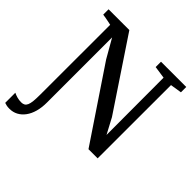

<svg xmlns="http://www.w3.org/2000/svg" viewBox="-264 -913 1261 1261"><g transform="rotate(45 367.0 -282.0)"><path d="M23.5 179.5Q7.5 179.5 -3.2 177.2Q-14 175 -23.5 171.5V77.5Q-9.5 84.5 9 89.8Q27.5 95 48.5 95Q63.5 95 73.5 89.2Q83.5 83.5 89.8 69.8Q96 56 98.5 31.8Q101 7.5 101 -29L101.5 -678.5Q89 -681.5 75.8 -684Q62.5 -686.5 49 -689.2Q35.5 -692 22 -693.5V-743H215L538.5 -258L596 -150L595 -681L509 -693.5V-743H743.5V-693.5L664 -681L663.5 0H578.5L243.5 -499L169 -629V-24Q169 23 158.5 60.5Q148 98 128.5 124.5Q109 151 82.5 165.2Q56 179.5 23.5 179.5Z"/></g></svg>

Font: Merriweather 28pt Medium
Style: Regular
Weight: 500
Version: Version 2.100